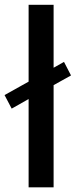

<svg xmlns="http://www.w3.org/2000/svg" viewBox="-44 -802 324 822"><path d="M-24.5 -395 78.5 -452.5V-781.5H185.5V-512L230 -537L260 -479L185.5 -437.5V0H78.5V-378L6 -337Z"/></svg>

Font: Epilogue Medium
Style: Regular
Weight: 500
Designer: Tyler Finck
Foundry: Etcetera Type Co
Version: Version 2.111; ttfautohint (v1.8.3)